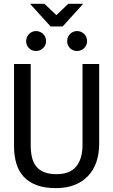

<svg xmlns="http://www.w3.org/2000/svg" viewBox="-20 -972 590 1001"><path d="M497.1 -222.2V-638.2H410.2V-216.8C410.2 -168.3 399.2 -130.7 377.2 -104C355.2 -77.3 321.1 -64 274.9 -64C250.2 -64 229.2 -67.2 212.2 -73.7C195.1 -80.2 181.2 -89.8 170.4 -102.5C159.7 -115.2 151.9 -131 147.2 -149.9C142.5 -168.8 140.1 -190.8 140.1 -215.8V-638.2H53.2V-209C53.2 -176.1 57.2 -146.3 65.2 -119.6C73.2 -92.9 85.9 -70.1 103.3 -51C120.7 -32 143.2 -17.3 170.9 -6.8C198.6 3.6 232.3 8.8 272 8.8C308.1 8.8 340.1 3.3 367.9 -7.6C395.8 -18.5 419.3 -33.9 438.5 -54C457.7 -74 472.2 -98.2 482.2 -126.7C492.1 -155.2 497.1 -187 497.1 -222.2ZM168 -810.1C160.8 -810.1 154.1 -808.7 147.7 -805.9C141.4 -803.1 135.9 -799.5 131.3 -794.9C126.8 -790.4 123.1 -784.8 120.4 -778.3C117.6 -771.8 116.2 -765 116.2 -757.8C116.2 -743.2 121.2 -730.9 131.1 -720.9C141 -711 153.3 -706.1 168 -706.1C175.1 -706.1 181.9 -707.4 188.2 -710.2C194.6 -713 200.1 -716.6 204.8 -721.2C209.6 -725.7 213.3 -731.2 216.1 -737.5C218.8 -743.9 220.2 -750.7 220.2 -757.8C220.2 -765 218.8 -771.8 216.1 -778.3C213.3 -784.8 209.6 -790.4 204.8 -794.9C200.1 -799.5 194.6 -803.1 188.2 -805.9C181.9 -808.7 175.1 -810.1 168 -810.1ZM381.8 -810.1C374.7 -810.1 367.9 -808.7 361.6 -805.9C355.2 -803.1 349.8 -799.5 345.2 -794.9C340.7 -790.4 337 -784.8 334.2 -778.3C331.5 -771.8 330.1 -765 330.1 -757.8C330.1 -743.2 335 -730.9 345 -720.9C354.9 -711 367.2 -706.1 381.8 -706.1C389 -706.1 395.8 -707.4 402.3 -710.2C408.9 -713 414.4 -716.6 418.9 -721.2C423.5 -725.7 427.2 -731.2 429.9 -737.5C432.7 -743.9 434.1 -750.7 434.1 -757.8C434.1 -765 432.7 -771.8 429.9 -778.3C427.2 -784.8 423.5 -790.4 418.9 -794.9C414.4 -799.5 408.9 -803.1 402.3 -805.9C395.8 -808.7 389 -810.1 381.8 -810.1ZM243.7 -834H306.6L413.6 -952.1H335.9L273.9 -893.1L211.9 -952.1H136.7ZM0 -638.2Z"/></svg>

Font: CodeNewRoman Nerd Font Mono
Style: Regular
Weight: 400
Monospace: yes
Designer: Sam Radian
Foundry: Code New Roman
Version: Version 2.00 November 29, 2014;Nerd Fonts 3.2.1